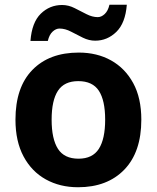

<svg xmlns="http://www.w3.org/2000/svg" viewBox="-20 -777 659 807"><path d="M574 -274Q574 -138 502.5 -64Q431 10 308 10Q232 10 172.5 -23Q113 -56 79 -119.5Q45 -183 45 -274Q45 -410 116 -483Q187 -556 311 -556Q388 -556 447 -523Q506 -490 540 -427.5Q574 -365 574 -274ZM197 -274Q197 -193 223.5 -151.5Q250 -110 310 -110Q369 -110 395.5 -151.5Q422 -193 422 -274Q422 -355 395.5 -395.5Q369 -436 309 -436Q250 -436 223.5 -395.5Q197 -355 197 -274ZM108 -605Q114 -683 151.5 -719.5Q189 -756 241 -756Q268 -756 293.5 -743Q319 -730 343.5 -717.5Q368 -705 391 -705Q406 -705 420 -718Q434 -731 440 -757H513Q507 -680 469 -643Q431 -606 380 -606Q354 -606 328.5 -618.5Q303 -631 278.5 -644Q254 -657 230 -657Q215 -657 201 -644Q187 -631 181 -605Z"/></svg>

Font: Noto Sans Bamum
Style: Bold
Weight: 700
Designer: Monotype Design Team
Foundry: Monotype Imaging Inc.
Version: Version 2.002; ttfautohint (v1.8.4.7-5d5b)